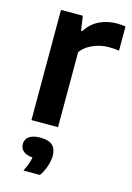

<svg xmlns="http://www.w3.org/2000/svg" viewBox="-121 -613 631 918"><g transform="rotate(15 195.0 -154.5)"><path d="M65 0V-545.5H173L183.5 -474H190Q215 -514 254.5 -533Q294 -552 340 -552Q352 -552 363.2 -551Q374.5 -550 383.5 -548.5V-429Q371.5 -431 358.2 -431.8Q345 -432.5 332 -432.5Q307.5 -432.5 282 -425.8Q256.5 -419 234 -405.5Q211.5 -392 196.5 -371.5V0ZM90.5 243Q106.5 211.5 112.2 189Q118 166.5 118 143.5L141.5 172H131Q91 172 72.8 158Q54.5 144 54.5 121Q54.5 97.5 73 83.8Q91.5 70 130 70Q170 70 188.8 87.5Q207.5 105 207.5 137.5Q207.5 162.5 198 191.2Q188.5 220 172 243Z"/></g></svg>

Font: Encode Sans Condensed Thin SemiBold
Style: Regular
Weight: 600
Version: Version 3.002